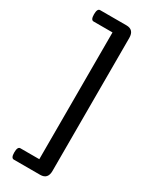

<svg xmlns="http://www.w3.org/2000/svg" viewBox="-232 -781 801 1010"><g transform="rotate(30 169.0 -276.0)"><path d="M258 128Q258 178 212 178H52Q35 178 35 144Q35 109 52 109H167V-661H52Q35 -661 35 -695Q35 -730 52 -730H212Q258 -730 258 -680Z"/></g></svg>

Font: Marmelad
Style: Regular
Weight: 400
Designer: Manvel Shmavonyan
Foundry: Cyreal
Version: Version 1.001;PS 001.001;hotconv 1.0.88;makeotf.lib2.5.64775